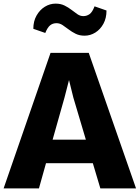

<svg xmlns="http://www.w3.org/2000/svg" viewBox="-29 -1040 771 1060"><path d="M186 0H-9L250 -748H461L722 0H525L483.5 -139H225ZM327 -501 261.5 -269H445L376 -501L352 -598ZM438 -843Q410 -843 388.8 -853.5Q367.5 -864 350 -877.5Q332.5 -891 316.5 -901.5Q300.5 -912 283 -912Q262 -912 247.5 -900Q233 -888 221 -858L155 -881Q155 -923 172.8 -954.2Q190.5 -985.5 218.5 -1002.8Q246.5 -1020 278 -1020Q306 -1020 327.2 -1009.5Q348.5 -999 365.8 -985.5Q383 -972 398.5 -961.5Q414 -951 431 -951Q450 -951 465.5 -962Q481 -973 493 -1005L559 -982Q559 -940 542 -908.8Q525 -877.5 497.2 -860.2Q469.5 -843 438 -843Z"/></svg>

Font: Merriweather Sans Black
Style: Regular
Weight: 900
Designer: Eben Sorkin
Foundry: Eben Sorkin
Version: Version 1.008; ttfautohint (v1.7.19-72a1) -l 8 -r 50 -G 200 